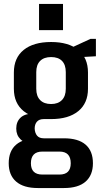

<svg xmlns="http://www.w3.org/2000/svg" viewBox="-20 -761 512 969"><path d="M238 -160Q149 -160 99.5 -200Q50 -240 50 -313V-395Q50 -469 99.5 -509Q149 -549 238 -549Q326 -549 375 -509Q424 -469 424 -395V-313Q424 -240 375 -200Q326 -160 238 -160ZM171 188Q99 188 61.5 155.5Q24 123 24 63Q24 1 61.5 -31Q99 -63 171 -63H303Q375 -63 412 -31Q449 1 449 63Q449 123 412 155.5Q375 188 303 188ZM280 120Q337 120 337 63Q337 4 280 4H194Q136 4 136 63Q136 120 194 120ZM143 -37Q105 -37 83.5 -58Q62 -79 62 -112Q62 -146 83 -166.5Q104 -187 144 -187H238V-160H201Q178 -160 166.5 -147Q155 -134 155 -112Q156 -90 167 -76.5Q178 -63 201 -63H238V-37ZM238 -236Q273 -236 292.5 -256Q312 -276 312 -313V-397Q312 -434 293 -453.5Q274 -473 238 -473Q202 -473 182.5 -453.5Q163 -434 163 -397V-313Q163 -276 182.5 -256Q202 -236 238 -236ZM318 -510 437 -565H464V-477L318 -469ZM298 -741V-609H177V-741Z"/></svg>

Font: Pathway Extreme Condensed SemiBold
Style: Regular
Weight: 600
Width: 3
Version: Version 1.001;gftools[0.9.26]